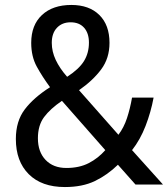

<svg xmlns="http://www.w3.org/2000/svg" viewBox="-20 -745 679 775"><path d="M268 -725Q340 -725 381 -684.5Q422 -644 422 -572Q422 -510 388.5 -465Q355 -420 299 -381L458 -201Q480 -230 492.5 -268Q505 -306 513 -351H600Q589 -292 567.5 -236.5Q546 -181 513 -139L638 0H527L456 -80Q414 -39 363.5 -14.5Q313 10 242 10Q148 10 96 -42Q44 -94 44 -184Q44 -256 80 -303.5Q116 -351 182 -393Q151 -435 128.5 -476Q106 -517 106 -572Q106 -644 149.5 -684.5Q193 -725 268 -725ZM265 -655Q231 -655 210 -633Q189 -611 189 -572Q189 -537 205 -503Q221 -469 251 -435Q299 -466 319 -498.5Q339 -531 339 -573Q339 -611 319.5 -633Q300 -655 265 -655ZM230 -338Q183 -306 158 -272.5Q133 -239 133 -187Q133 -132 164 -99.5Q195 -67 248 -67Q300 -67 338 -86.5Q376 -106 405 -139Z"/></svg>

Font: Noto Sans Hebrew SemiCondensed
Style: Regular
Weight: 400
Width: 4
Designer: Monotype Design Team
Foundry: Monotype Imaging Inc.
Version: Version 2.004; ttfautohint (v1.8.4.7-5d5b)